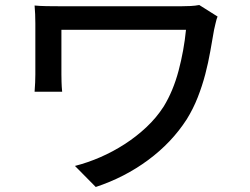

<svg xmlns="http://www.w3.org/2000/svg" viewBox="-20 -705 996 766"><path d="M848 -639Q844 -630 840 -612Q836 -594 834 -586Q827 -546 819 -500.5Q811 -455 799 -409Q787 -363 769 -317Q751 -271 725 -229Q665 -136 571 -66.5Q477 3 362 41L279 -43Q330 -56 380.5 -78Q431 -100 477.5 -130Q524 -160 564 -197.5Q604 -235 633 -280Q671 -342 692.5 -423Q714 -504 722 -586H225V-408Q225 -398 225.5 -378.5Q226 -359 228 -339H118Q121 -378 121 -408V-612Q121 -649 118 -683Q138 -681 166 -680.5Q194 -680 226 -680H702Q722 -680 740.5 -681Q759 -682 775 -685Z"/></svg>

Font: Kinto Sans Med
Style: Regular
Weight: 500
Designer: Authors: Ryoko NISHIZUKA  (kana & ideographs); Paul D. Hunt (Latin, Greek & Cyrillic); Wenlong ZHANG  (bopomofo); Sandol
Foundry: Adobe Systems Incorporated, ookami Inc.
Version: Version 0.001